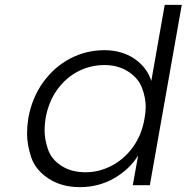

<svg xmlns="http://www.w3.org/2000/svg" viewBox="-20 -760 766 788"><path d="M96 -274Q111 -358 156.5 -421.5Q202 -485 267.5 -519.5Q333 -554 408 -554Q480 -554 531.5 -519Q583 -484 601 -428L656 -740H726L595 0H525L547 -122Q512 -65 448.5 -28.5Q385 8 308 8Q233 8 179.5 -27Q126 -62 108.5 -113.5Q91 -165 91 -212Q91 -241 96 -274ZM573 -273Q578 -299 578 -322Q578 -359 563 -399Q548 -439 506.5 -466Q465 -493 409 -493Q351 -493 300.5 -467Q250 -441 214.5 -391.5Q179 -342 167 -274Q163 -248 163 -225Q163 -188 177 -147Q191 -106 232 -79.5Q273 -53 331 -53Q387 -53 438.5 -80Q490 -107 526 -157Q562 -207 573 -273Z"/></svg>

Font: Fz Poppins Light
Style: Italic
Weight: 300
Italic angle: -10°
Designer: Ninad Kale (Devanagari), Jonny Pinhorn (Latin)
Foundry: Indian Type Foundry
Version: Vit hóa bi Vntype.Com & FontZin.Com